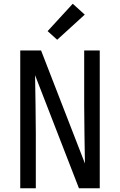

<svg xmlns="http://www.w3.org/2000/svg" viewBox="-20 -1004 640 1024"><path d="M88 0V-735H199L433 -132Q432 -209 430.5 -286.5Q429 -364 429 -441V-735H512V0H401L167 -603Q168 -526 169.5 -448.5Q171 -371 171 -294V0ZM285 -792 234 -838 368 -984 432 -926Z"/></svg>

Font: Zed Sans Extended
Style: Regular
Weight: 400
Width: 7
Designer: Belleve Invis
Foundry: Belleve Invis
Version: Version 1.0.0; ttfautohint (v1.8.4)